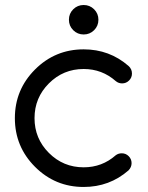

<svg xmlns="http://www.w3.org/2000/svg" viewBox="-20 -743 587 763"><path d="M463.9 -133.8Q480 -133.8 491.5 -122.3Q502.9 -110.8 502.9 -94.7Q502.9 -78.6 490.7 -65.9Q415 0 312.5 0Q199.2 0 119.1 -80.1Q39.1 -160.2 39.1 -273.4Q39.1 -386.7 119.1 -466.8Q199.2 -546.9 312.5 -546.9Q415 -546.9 490.7 -481Q504.4 -468.8 504.4 -450.7Q504.4 -434.6 492.9 -423.1Q481.4 -411.6 465.3 -411.6Q451.2 -411.6 440.4 -420.4Q385.7 -468.8 312.5 -468.8Q231.4 -468.8 174.3 -411.6Q117.2 -354.5 117.2 -273.4Q117.2 -192.4 174.3 -135.3Q231.4 -78.1 312.5 -78.1Q385.7 -78.1 439.9 -126Q450.2 -133.8 463.9 -133.8ZM371.1 -664.6Q371.1 -640.1 354 -623Q336.9 -606 312.5 -606Q288.1 -606 271 -623Q253.9 -640.1 253.9 -664.6Q253.9 -689 271 -706.1Q288.1 -723.1 312.5 -723.1Q336.9 -723.1 354 -706.1Q371.1 -689 371.1 -664.6Z"/></svg>

Font: Comfortaa
Style: Regular
Weight: 400
Designer: Johan Aakerlund - aajohan
Foundry: Johan Aakerlund
Version: Version 2.004 2013